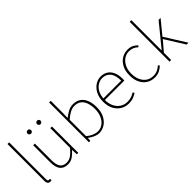

<svg xmlns="http://www.w3.org/2000/svg" viewBox="103 -1586 2462 2462"><g transform="rotate(-45 1334.0 -355.0)"><path d="M144 8Q129 8 118 1.5Q107 -5 101.5 -19Q96 -33 96 -56V-722H126V-50Q126 -34 132 -27Q138 -20 148 -20Q151 -20 154.5 -20.5Q158 -21 164 -22L170 2Q164 5 158 6.5Q152 8 144 8Z M462 12Q389 12 353.5 -32.5Q318 -77 318 -170V-478H348V-174Q348 -95 375.5 -55.5Q403 -16 464 -16Q509 -16 546 -41Q583 -66 628 -120V-478H658V0H632L628 -82H626Q590 -40 551 -14Q512 12 462 12ZM404 -602Q391 -602 381.5 -611.5Q372 -621 372 -634Q372 -648 381.5 -657Q391 -666 404 -666Q418 -666 427 -657Q436 -648 436 -634Q436 -621 427 -611.5Q418 -602 404 -602ZM576 -602Q563 -602 553.5 -611.5Q544 -621 544 -634Q544 -648 553.5 -657Q563 -666 576 -666Q590 -666 599 -657Q608 -648 608 -634Q608 -621 599 -611.5Q590 -602 576 -602Z M1028 12Q994 12 955.5 -4.5Q917 -21 882 -48H880L876 0H850V-722H880V-508L878 -412Q916 -444 959.5 -467Q1003 -490 1048 -490Q1113 -490 1155.5 -460Q1198 -430 1219 -375Q1240 -320 1240 -246Q1240 -165 1210.5 -107.5Q1181 -50 1133 -19Q1085 12 1028 12ZM1030 -16Q1082 -16 1122 -45.5Q1162 -75 1185 -127Q1208 -179 1208 -246Q1208 -307 1192 -356Q1176 -405 1140.5 -433.5Q1105 -462 1046 -462Q1009 -462 967 -440.5Q925 -419 880 -378V-82Q922 -46 962 -31Q1002 -16 1030 -16Z M1564 12Q1504 12 1454.5 -18Q1405 -48 1375.5 -104Q1346 -160 1346 -238Q1346 -316 1375.5 -372.5Q1405 -429 1452 -459.5Q1499 -490 1552 -490Q1607 -490 1647.5 -464.5Q1688 -439 1710 -390Q1732 -341 1732 -270Q1732 -263 1732 -255Q1732 -247 1730 -238H1362V-266H1702Q1702 -365 1661 -413.5Q1620 -462 1552 -462Q1510 -462 1470 -437.5Q1430 -413 1404 -363.5Q1378 -314 1378 -240Q1378 -172 1402.5 -121.5Q1427 -71 1470 -43.5Q1513 -16 1566 -16Q1607 -16 1640 -27Q1673 -38 1698 -56L1712 -34Q1685 -16 1651.5 -2Q1618 12 1564 12Z M2038 12Q1977 12 1928.5 -17.5Q1880 -47 1852 -103Q1824 -159 1824 -238Q1824 -318 1854 -374.5Q1884 -431 1932.5 -460.5Q1981 -490 2038 -490Q2088 -490 2121 -473Q2154 -456 2178 -430L2160 -412Q2138 -435 2107.5 -448.5Q2077 -462 2038 -462Q1987 -462 1946 -433.5Q1905 -405 1880.5 -354.5Q1856 -304 1856 -238Q1856 -172 1878.5 -122Q1901 -72 1942 -44Q1983 -16 2038 -16Q2079 -16 2113.5 -31.5Q2148 -47 2172 -72L2190 -54Q2160 -24 2122.5 -6Q2085 12 2038 12Z M2312 0V-722H2342V-174H2344L2592 -478H2628L2474 -290L2656 0H2622L2456 -266L2342 -132V0Z"/></g></svg>

Font: Source Sans 3
Style: Regular
Weight: 200
Designer: Paul D. Hunt
Foundry: Adobe
Version: Version 3.046;hotconv 1.0.118;makeotfexe 2.5.65603